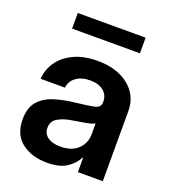

<svg xmlns="http://www.w3.org/2000/svg" viewBox="-132 -804 804 908"><g transform="rotate(20 270.5 -349.5)"><path d="M208 8.3Q130.9 8.3 80.6 -30.3Q30.3 -68.8 30.3 -146Q30.3 -204.6 58.6 -236.8Q86.9 -269 133.1 -283.7Q179.2 -298.3 232.4 -304.2Q303.7 -312 332 -318.6Q360.4 -325.2 360.4 -351.6V-355Q360.4 -387.2 335.9 -407.5Q311.5 -427.7 268.6 -427.7Q224.6 -427.7 197.3 -407.2Q169.9 -386.7 167.5 -354.5H44.9Q47.9 -402.3 75.2 -441.2Q102.5 -480 151.9 -503.2Q201.2 -526.4 270 -526.4Q336.9 -526.4 385.5 -504.2Q434.1 -481.9 460.4 -443.1Q486.8 -404.3 486.8 -354.5V0H361.3V-72.8H359.4Q340.8 -37.6 305.4 -14.6Q270 8.3 208 8.3ZM240.7 -85Q298.8 -85 330.1 -115.5Q361.3 -146 361.3 -190.4V-245.1Q349.6 -237.8 318.4 -231.9Q287.1 -226.1 249.5 -220.2Q210.9 -214.4 182.6 -198.2Q154.3 -182.1 154.3 -147.9Q154.3 -118.2 177.7 -101.6Q201.2 -85 240.7 -85ZM444.8 -707V-628.4H103.5V-707Z"/></g></svg>

Font: Inter Display Semi Bold
Style: Regular
Weight: 600
Designer: Rasmus Andersson
Foundry: rsms
Version: Version 4.000;git-37864ae